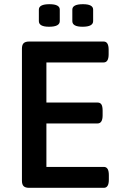

<svg xmlns="http://www.w3.org/2000/svg" viewBox="-20 -899 586 919"><path d="M216.8 -878.9Q266.1 -878.9 266.1 -853V-797.9Q266.1 -771 214.8 -771Q166 -771 166 -797.9V-853Q166 -878.9 216.8 -878.9ZM377 -878.9Q425.8 -878.9 425.8 -853V-797.9Q425.8 -771 375 -771Q326.2 -771 326.2 -797.9V-853Q326.2 -878.9 377 -878.9ZM476.1 -700.2Q500 -700.2 500 -661.1V-639.2Q500 -600.1 476.1 -600.1H202.1V-408.2H446.8Q459.5 -408.2 465.3 -399.2Q471.2 -390.1 471.2 -369.1V-347.2Q471.2 -308.1 446.8 -308.1H202.1V-100.1H477.1Q501 -100.1 501 -61V-39.1Q501 0 477.1 0H119.1Q101.1 0 93 -8.1Q85 -16.1 85 -34.2V-666Q85 -684.1 93 -692.1Q101.1 -700.2 119.1 -700.2Z"/></svg>

Font: Asap Symbol
Style: Regular
Weight: 900
Designer: Tania Quindós, Elena González Miranda, Marcela Romero, Pablo Cosgaya
Foundry: Omnibus-Type
Version: Version 1.000;PS 001.000;hotconv 1.0.70;makeotf.lib2.5.58329